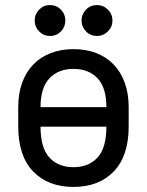

<svg xmlns="http://www.w3.org/2000/svg" viewBox="-20 -731 580 758"><path d="M270 7Q370 7 429 -54Q488 -115 488 -232V-308Q488 -362 472.5 -404.5Q457 -447 428.5 -476.5Q400 -506 360 -521.5Q320 -537 270 -537Q221 -537 180.5 -521.5Q140 -506 111.5 -476.5Q83 -447 67.5 -404.5Q52 -362 52 -308V-232Q52 -115 111 -54Q170 7 270 7ZM270 -459Q330 -459 365 -422Q400 -385 400 -308H140Q140 -384 175 -421.5Q210 -459 270 -459ZM270 -71Q210 -71 175 -109Q140 -147 140 -231H400Q400 -147 365 -109Q330 -71 270 -71ZM177 -589Q152 -589 134.5 -607Q117 -625 117 -650Q117 -675 134.5 -693Q152 -711 177 -711Q203 -711 220.5 -693Q238 -675 238 -650Q238 -625 220.5 -607Q203 -589 177 -589ZM363 -589Q337 -589 319.5 -607Q302 -625 302 -650Q302 -675 319.5 -693Q337 -711 363 -711Q388 -711 406 -693Q424 -675 424 -650Q424 -625 406 -607Q388 -589 363 -589Z"/></svg>

Font: Golos UI VF
Style: Regular
Weight: 400
Designer: A.Korolkova, Vitaly Kuzmin
Foundry: ParaType Ltd
Version: Version 2.000